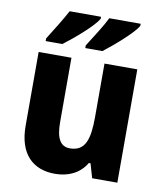

<svg xmlns="http://www.w3.org/2000/svg" viewBox="-86 -929 782 916"><g transform="rotate(10 305.0 -471.0)"><path d="M521 -849V-859H369C351 -821 312 -761 281 -712V-699H364C412 -736 502 -813 521 -849ZM329 -849V-859H177C157 -821 120 -761 89 -712V-699H170C222 -738 308 -812 329 -849ZM543 -642H384V-383C384 -275 366 -215 291 -215C244 -215 224 -254 224 -330V-642H65V-285C65 -149 134 -83 242 -83C306 -83 361 -108 393 -162H401L421 -93H543Z"/></g></svg>

Font: Noto Sans Kannada UI SemiCondensed ExtraBold
Style: Regular
Weight: 800
Width: 4
Designer: Jelle Bosma - Monotype Design Team
Foundry: Monotype Imaging Inc.
Version: Version 2.005